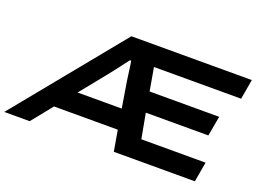

<svg xmlns="http://www.w3.org/2000/svg" viewBox="-148 -919 1535 1151"><g transform="rotate(20 619.5 -343.5)"><path d="M-44.9 0 516.1 -687H1284.2L1262.2 -560.1H706.1L731.9 -413.1H1175.8L1152.8 -286.1H753.9L783.2 -127H1192.9L1170.9 0H653.8L630.9 -132.8H224.1L117.2 0ZM328.1 -259.8H609.9L583 -423.8Q581.1 -435.1 576.9 -466.6Q572.8 -498 569.3 -522.7Q565.9 -547.4 564.9 -548.8H557.1Q484.9 -453.1 460 -422.9Z"/></g></svg>

Font: Archivo Expanded SemiBold
Style: Italic
Weight: 600
Width: 7
Italic angle: -10°
Designer: Hector Gatti
Foundry: Omnibus-Type
Version: Version 2.001